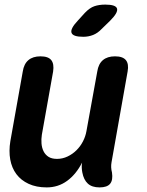

<svg xmlns="http://www.w3.org/2000/svg" viewBox="-20 -805 640 835"><path d="M413 10Q380 10 362 -6.5Q344 -23 338 -55Q336 -65 335.5 -76.5Q335 -88 337 -98Q311 -47 272 -18.5Q233 10 183 10Q138 10 104.5 -5.5Q71 -21 51 -48Q31 -75 24.5 -111.5Q18 -148 25 -191L79 -494Q84 -527 103.5 -543.5Q123 -560 156 -560Q190 -560 203 -543.5Q216 -527 211 -494L162 -219Q159 -200 160.5 -181Q162 -162 169.5 -147Q177 -132 191 -123Q205 -114 228 -114Q252 -114 274 -124.5Q296 -135 313 -152Q330 -169 341 -190.5Q352 -212 356 -235L403 -494Q408 -527 427.5 -543.5Q447 -560 480 -560Q514 -560 527.5 -543.5Q541 -527 535 -494L465 -99Q463 -88 463.5 -77Q464 -66 467 -55Q472 -22 459 -6Q446 10 413 10ZM422 -679Q405 -661 385 -653Q365 -645 342 -645Q297 -645 291 -662.5Q285 -680 319 -716L349 -749Q370 -771 390.5 -778Q411 -785 438 -785Q484 -785 489 -767.5Q494 -750 459 -715Z"/></svg>

Font: Maple Mono
Style: Bold Italic
Weight: 700
Italic angle: -10°
Monospace: yes
Designer: subframe7536
Version: Version 7.000